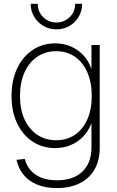

<svg xmlns="http://www.w3.org/2000/svg" viewBox="-20 -753 601 984"><path d="M272 210.9Q214.4 210.9 171.1 193.4Q127.9 175.8 101.1 143.1Q74.2 110.4 64.5 65.9L106.9 61.5Q115.7 95.2 137 119.6Q158.2 144 191.9 157.5Q225.6 170.9 272 170.9Q356 170.9 402.3 126.5Q448.7 82 448.7 2.4V-118.7H447.3Q433.6 -82 407 -54Q380.4 -25.9 343.8 -10Q307.1 5.9 262.7 5.9Q197.8 5.9 147.2 -27.3Q96.7 -60.5 67.9 -120.6Q39.1 -180.7 39.1 -261.2Q39.1 -341.8 67.9 -402.3Q96.7 -462.9 147.2 -496.8Q197.8 -530.8 262.7 -530.8Q307.6 -530.8 344.7 -514.2Q381.8 -497.6 408.4 -468.5Q435.1 -439.5 447.3 -401.9H448.7V-522.5H491.2V2.9Q491.2 70.3 463.9 116.7Q436.5 163.1 387.2 187Q337.9 210.9 272 210.9ZM267.1 -34.2Q322.8 -34.2 363.8 -62Q404.8 -89.8 427.5 -140.9Q450.2 -191.9 450.2 -261.2Q450.2 -330.6 427.7 -382.1Q405.3 -433.6 364 -462.2Q322.8 -490.7 267.1 -490.7Q213.4 -490.7 171.6 -462.6Q129.9 -434.6 106.2 -383.1Q82.5 -331.5 82.5 -261.2Q82.5 -190.9 106.2 -140.1Q129.9 -89.4 171.6 -61.8Q213.4 -34.2 267.1 -34.2ZM269 -602.5Q232.4 -602.5 202.4 -620.1Q172.4 -637.7 154.8 -667.5Q137.2 -697.3 137.2 -733.4H173.3Q173.3 -692.9 201.2 -665.3Q229 -637.7 269 -637.7Q309.1 -637.7 337.2 -665.3Q365.2 -692.9 365.2 -733.4H400.9Q400.9 -697.3 383.5 -667.5Q366.2 -637.7 336.2 -620.1Q306.2 -602.5 269 -602.5Z"/></svg>

Font: Inter 28pt ExtraLight
Style: Regular
Weight: 250
Designer: Rasmus Andersson
Foundry: rsms
Version: Version 4.001;git-66647c0bb